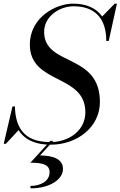

<svg xmlns="http://www.w3.org/2000/svg" viewBox="-46 -780 662 1055"><path d="M-13.5 10 56 -65C84.5 -19.5 133.5 10 212 14.5L121 114C186 114 226.5 123.5 226.5 166C226.5 214 179.5 241.5 121.5 241.5V255C229.5 255 300 205 300 148.5C300 96.5 252 75 174 74L228 15C229.5 15 231.5 15 233 15C376.5 15 503 -80 503 -220C503 -490 196.5 -413.5 196.5 -605C196.5 -690 280.5 -745.5 358.5 -745.5C477.5 -745.5 538 -677 538 -555H551.5L596.5 -760H584.5L515.5 -689.5C482.5 -735.5 428.5 -760 355 -760C261.5 -760 118 -685 118 -535C118 -315 423 -375 423 -163.5C423 -68 342 -4 241 0.5L247 -6H231L224.5 0.5C83 -1 38.5 -83.5 36 -195H22.5L-25.5 10Z"/></svg>

Font: Bodoni* 16pt
Style: Italic
Weight: 400
Italic angle: -13°
Version: Version 2.3